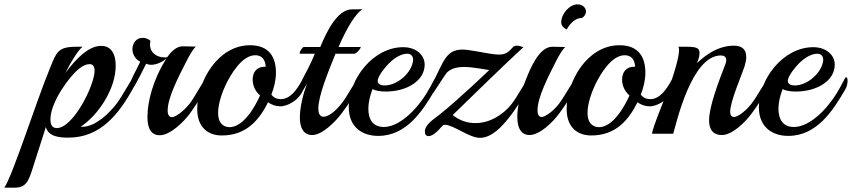

<svg xmlns="http://www.w3.org/2000/svg" viewBox="-142 -615 3918 883"><path d="M473 -214C480 -226 483 -239 483 -248C483 -258 479 -265 475 -265C470 -265 419 -170 394 -138C362 -96 298 -32 237 -32C234 -32 232 -32 229 -32C313 -88 390 -208 390 -312C390 -380 360 -404 323 -404C267 -404 210 -348 159 -280C185 -332 219 -387 238 -400H208C123 -400 117 -373 88 -302C21 -139 -83 191 -122 248H-74C-19 248 -9 214 13 144L69 -31C80 14 133 18 172 18C318 18 403 -86 473 -214ZM278 -319C288 -316 293 -305 293 -290C293 -223 195 -26 119 -26C96 -26 90 -44 90 -67C90 -143 175 -263 223 -300C239 -313 255 -320 269 -320C272 -320 275 -320 278 -319Z M803 -203C810 -215 813 -229 813 -239C813 -249 810 -257 806 -257C801 -257 754 -169 730 -138C701 -102 666 -77 649 -76C636 -76 629 -88 629 -106C629 -167 679 -262 719 -340C726 -354 747 -392 759 -401C756 -401 753 -401 749 -401C734 -401 709 -402 698 -402C670 -402 646 -379 627 -352C623 -351 619 -351 615 -351C580 -351 548 -372 548 -409C548 -415 548 -421 550 -427C542 -435 528 -441 514 -441C483 -441 467 -414 467 -389C467 -367 479 -343 503 -331C499 -319 448 -233 448 -201C448 -190 450 -182 453 -182C454 -182 455 -183 456 -185C496 -250 519 -300 530 -322C537 -319 545 -317 553 -317C577 -317 603 -329 623 -345C562 -250 536 -147 536 -77C536 -23 554 7 593 7C641 7 703 -55 730 -91C757 -128 783 -170 803 -203Z M1247 -246C1223 -201 1192 -159 1149 -159C1132 -159 1116 -166 1106 -180C1119 -213 1127 -247 1127 -281C1127 -347 1100 -407 1008 -407C858 -407 765 -238 765 -114C765 -28 816 8 878 8C991 8 1050 -63 1091 -145C1106 -133 1127 -126 1147 -126C1186 -126 1259 -167 1259 -237C1259 -246 1257 -252 1253 -252C1251 -252 1249 -250 1247 -246ZM1080 -308C1078 -308 1076 -308 1074 -308C1041 -308 1020 -285 1020 -249C1020 -220 1033 -194 1054 -176C1030 -122 977 -30 913 -30C875 -32 861 -60 861 -96C861 -138 880 -192 897 -227C920 -274 971 -361 1032 -361C1065 -361 1078 -338 1080 -308Z M1525 -573C1520 -572 1491 -572 1477 -572C1409 -572 1360 -469 1331 -399H1255C1250 -399 1236 -379 1236 -371C1236 -369 1237 -368 1239 -368H1306C1268 -274 1217 -206 1217 -169C1217 -163 1218 -160 1221 -160C1224 -160 1248 -190 1269 -229V-228C1254 -187 1237 -126 1237 -74C1237 -30 1252 6 1294 6C1340 6 1400 -55 1428 -92C1466 -143 1510 -205 1511 -240C1511 -249 1509 -256 1505 -256C1500 -256 1454 -170 1428 -138C1399 -101 1367 -78 1346 -78C1332 -78 1322 -89 1322 -116C1322 -175 1368 -286 1401 -368H1487C1498 -368 1517 -392 1517 -398C1517 -398 1517 -399 1516 -399H1415C1459 -501 1497 -554 1525 -573Z M1859 -203C1867 -216 1870 -232 1870 -244C1870 -253 1867 -260 1864 -260C1862 -260 1860 -258 1857 -253C1826 -194 1813 -172 1786 -138C1750 -91 1685 -31 1623 -31C1573 -31 1552 -66 1552 -115C1552 -142 1559 -173 1571 -205C1584 -198 1607 -194 1633 -194C1725 -194 1811 -241 1811 -318C1811 -360 1774 -398 1712 -398C1575 -398 1462 -253 1462 -122C1462 -27 1528 10 1597 10C1729 10 1803 -107 1859 -203ZM1758 -339C1753 -281 1686 -222 1627 -222C1612 -222 1595 -227 1595 -242C1595 -268 1637 -314 1647 -324C1673 -350 1705 -368 1730 -368C1751 -368 1758 -354 1758 -339Z M2284 -201C2292 -215 2296 -232 2296 -245C2296 -254 2294 -260 2291 -260C2286 -260 2237 -170 2212 -138C2171 -85 2107 -48 2043 -49C2008 -49 1972 -60 1940 -86C2048 -191 2176 -316 2265 -398C2256 -401 2245 -405 2235 -405C2228 -405 2221 -403 2217 -398C2196 -374 2181 -364 2153 -364C2130 -364 2099 -370 2049 -379L2037 -381C2018 -384 2001 -387 1985 -387C1908 -387 1898 -330 1848 -234C1843 -226 1841 -212 1841 -200C1841 -190 1843 -181 1845 -181C1848 -181 1906 -274 1913 -281C1931 -298 1954 -307 1994 -307C2034 -307 2108 -292 2108 -293C2108 -293 1979 -168 1882 -90C1851 -65 1812 -43 1812 -9C1812 3 1818 11 1829 11C1846 11 1869 -8 1894 -38C1897 -40 1900 -41 1905 -41C1943 -41 2016 19 2065 19C2133 19 2200 -61 2284 -201Z M2534 -532C2547 -540 2553 -551 2553 -562C2553 -579 2537 -595 2514 -595C2477 -595 2439 -551 2439 -512C2439 -498 2449 -486 2465 -480C2474 -499 2501 -532 2530 -532C2531 -532 2533 -532 2534 -532ZM2501 -201C2508 -213 2511 -228 2511 -239C2511 -249 2509 -255 2505 -255C2501 -255 2453 -170 2429 -138C2401 -102 2365 -77 2349 -77C2336 -77 2330 -89 2330 -107C2330 -168 2379 -262 2418 -339C2425 -353 2446 -390 2458 -399C2455 -399 2452 -399 2448 -399C2433 -399 2409 -400 2398 -400C2336 -400 2295 -295 2277 -250C2252 -188 2237 -126 2237 -78C2237 -16 2262 6 2293 6C2341 6 2401 -54 2429 -92C2456 -128 2482 -169 2501 -201Z M2946 -246C2922 -201 2891 -159 2848 -159C2831 -159 2815 -166 2805 -180C2818 -213 2826 -247 2826 -281C2826 -347 2799 -407 2707 -407C2557 -407 2464 -238 2464 -114C2464 -28 2515 8 2577 8C2690 8 2749 -63 2790 -145C2805 -133 2826 -126 2846 -126C2885 -126 2958 -167 2958 -237C2958 -246 2956 -252 2952 -252C2950 -252 2948 -250 2946 -246ZM2779 -308C2777 -308 2775 -308 2773 -308C2740 -308 2719 -285 2719 -249C2719 -220 2732 -194 2753 -176C2729 -122 2676 -30 2612 -30C2574 -32 2560 -60 2560 -96C2560 -138 2579 -192 2596 -227C2619 -274 2670 -361 2731 -361C2764 -361 2777 -338 2779 -308Z M3386 -201C3393 -213 3396 -227 3396 -238C3396 -248 3394 -255 3390 -255C3386 -255 3339 -170 3314 -138C3288 -105 3252 -77 3234 -77C3222 -77 3216 -86 3216 -101C3216 -147 3267 -265 3282 -309C3287 -326 3290 -341 3290 -353C3290 -388 3270 -405 3233 -405C3148 -405 3084 -344 3064 -325C3067 -335 3075 -353 3075 -369C3075 -389 3070 -400 3020 -400C3006 -400 2990 -400 2978 -400C2980 -397 2981 -391 2981 -385C2981 -347 2952 -261 2945 -241C2920 -173 2856 -22 2857 0H2954C2969 -49 3038 -360 3173 -360C3187 -360 3198 -354 3198 -339C3198 -333 3197 -327 3194 -320C3166 -247 3119 -127 3119 -62C3119 -26 3132 6 3178 6C3226 6 3286 -54 3314 -92C3341 -128 3367 -169 3386 -201Z M3745 -203C3753 -216 3756 -232 3756 -244C3756 -253 3753 -260 3750 -260C3748 -260 3746 -258 3743 -253C3712 -194 3699 -172 3672 -138C3636 -91 3571 -31 3509 -31C3459 -31 3438 -66 3438 -115C3438 -142 3445 -173 3457 -205C3470 -198 3493 -194 3519 -194C3611 -194 3697 -241 3697 -318C3697 -360 3660 -398 3598 -398C3461 -398 3348 -253 3348 -122C3348 -27 3414 10 3483 10C3615 10 3689 -107 3745 -203ZM3644 -339C3639 -281 3572 -222 3513 -222C3498 -222 3481 -227 3481 -242C3481 -268 3523 -314 3533 -324C3559 -350 3591 -368 3616 -368C3637 -368 3644 -354 3644 -339Z"/></svg>

Font: Playball
Style: Regular
Weight: 400
Designer: Robert E. Leuschke
Foundry: Robert E. Leuschke
Version: Version 1.001